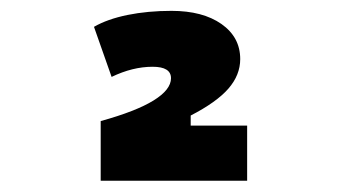

<svg xmlns="http://www.w3.org/2000/svg" viewBox="-20 -723 626 352"><path d="M164.6 -391.6V-501Q229.5 -519 261.5 -538.8Q293.5 -558.6 293.5 -579.6Q293.5 -600.6 259.8 -600.6Q223.1 -600.6 184.6 -582L152.3 -673.8Q176.8 -688 213.9 -695.6Q251 -703.1 294.4 -703.1Q351.6 -703.1 386 -679Q420.4 -654.8 420.4 -614.7Q420.4 -585.4 398.7 -560.5Q377 -535.6 329.6 -511.2V-391.6ZM177.2 -391.6V-492.7H433.1V-391.6Z"/></svg>

Font: Cascadia Mono PL
Style: Regular
Weight: 400
Monospace: yes
Designer: Aaron Bell
Foundry: Saja Typeworks
Version: Version 2102.003